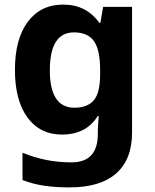

<svg xmlns="http://www.w3.org/2000/svg" viewBox="-20 -576 673 836"><path d="M255 -556Q356 -556 413 -476H417L429 -546H555V1Q555 118 486 179Q417 240 282 240Q224 240 174.5 233Q125 226 78 208V89Q179 131 291 131Q406 131 406 7V-4Q406 -21 407.5 -39Q409 -57 410 -71H406Q378 -28 339 -9Q300 10 251 10Q154 10 99.5 -64.5Q45 -139 45 -272Q45 -406 101 -481Q157 -556 255 -556ZM302 -435Q197 -435 197 -270Q197 -107 304 -107Q361 -107 388.5 -139.5Q416 -172 416 -253V-271Q416 -359 389 -397Q362 -435 302 -435Z"/></svg>

Font: Noto Sans Telugu
Style: Bold
Weight: 700
Designer: Jelle Bosma - Monotype Design Team
Foundry: Monotype Imaging Inc.
Version: Version 2.005; ttfautohint (v1.8.4.7-5d5b)